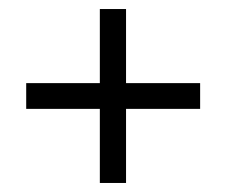

<svg xmlns="http://www.w3.org/2000/svg" viewBox="-20 -435 500 425"><path d="M423 -194V-251H259V-415H201V-251H38V-194H201V-30H259V-194Z"/></svg>

Font: Glacial Indifference
Style: Medium
Weight: 500
Version: Version 1.001